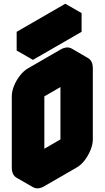

<svg xmlns="http://www.w3.org/2000/svg" viewBox="-20 -955 560 1026"><path d="M217 -540 390 -640Q424 -660 450 -645Q476 -630 476 -590V-210Q476 -184 464 -154Q452 -124 432.5 -98.5Q413 -73 390 -60L217 40Q182 60 156 45Q130 30 130 -10V-390Q130 -417 142 -446.5Q154 -476 174 -501.5Q194 -527 217 -540ZM217 -60 390 -160V-540L217 -440ZM156 -735 416 -885V-785L156 -635ZM390 -540V-160L303 -210V-590ZM390 -160 217 -60 130 -110 303 -210ZM450 -645Q424 -660 390 -640L217 -540Q194 -527 174 -501.5Q154 -476 142 -446.5Q130 -417 130 -390V-10Q130 30 156 45L69 -5Q43 -20 43 -60V-440Q43 -467 55 -496.5Q67 -526 87 -551.5Q107 -577 130 -590L303 -690Q338 -710 364 -695ZM416 -885 156 -735 69 -785 329 -935ZM156 -735V-635L69 -685V-785Z"/></svg>

Font: Nabla Normal
Style: Regular
Weight: 400
Designer: Arthur Reinders Folmer
Version: Version 1.000